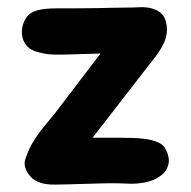

<svg xmlns="http://www.w3.org/2000/svg" viewBox="-20 -415 527 531"><path d="M314 -34Q329 -34 347.5 -33.5Q366 -33 383.5 -30.5Q401 -28 415.5 -22Q430 -16 436 -6Q451 20 445.5 40.5Q440 61 423 72Q405 85 381 89.5Q357 94 337 93Q296 91 250 92.5Q204 94 163 95Q149 95 133.5 95.5Q118 96 104 93.5Q90 91 77.5 84Q65 77 56 62Q44 43 50.5 23.5Q57 4 66 -13Q80 -38 99.5 -62Q119 -86 133 -103L258 -267L157 -264Q145 -264 131.5 -264Q118 -264 104 -266.5Q90 -269 78 -273Q66 -277 57 -285Q48 -294 44 -305.5Q40 -317 40.5 -329Q41 -341 45.5 -352.5Q50 -364 58 -373Q64 -379 73.5 -383Q83 -387 95 -389Q107 -391 119.5 -391.5Q132 -392 143 -392Q165 -392 192 -392Q219 -392 244.5 -392.5Q270 -393 292.5 -393.5Q315 -394 329 -394Q347 -394 365 -395Q383 -396 399 -392Q415 -388 426.5 -377.5Q438 -367 441 -344Q443 -329 439.5 -314.5Q436 -300 428.5 -286.5Q421 -273 411 -259.5Q401 -246 391 -234L236 -34Z"/></svg>

Font: BM JUA 
Style: Regular
Weight: 400
Designer: BONGJIN KIM, JAEHYUN KEUM, JUHEE TAE
Foundry: WOOWA BROTHERS Corporation.
Version: Version 1.000